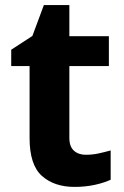

<svg xmlns="http://www.w3.org/2000/svg" viewBox="-20 -722 486 753"><path d="M272 11Q193 11 144.5 -32Q96 -75 96 -181V-463H24V-527L107 -581L152 -702H252V-580H407V-463H252V-181Q252 -147 270 -131Q288 -115 316 -115Q342 -115 365.5 -120Q389 -125 414 -132V-17Q388 -5 351.5 3Q315 11 272 11Z"/></svg>

Font: Menbere
Style: Regular
Weight: 400
Designer: Aleme Tadesse
Foundry: Sorkin Type Co
Version: Version 1.000